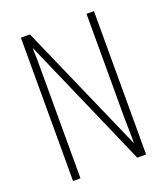

<svg xmlns="http://www.w3.org/2000/svg" viewBox="-132 -807 781 899"><g transform="rotate(-20 258.5 -357.0)"><path d="M441 0V-714H404V-202C404 -172 405 -120 406 -72H404L122 -714H77V0H114V-526C114 -579 114 -615 112 -647H114L397 0Z"/></g></svg>

Font: Noto Sans Lao UI ExtCond ExtLt
Style: Regular
Weight: 200
Width: 2
Designer: Monotype Design Team
Foundry: Monotype Imaging Inc.
Version: Version 2.000